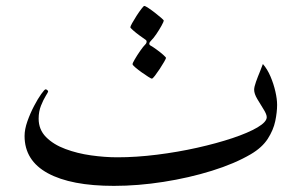

<svg xmlns="http://www.w3.org/2000/svg" viewBox="-20 -585 997 633"><path d="M893.6 -239.3Q893.6 -215.3 887.5 -185.8Q881.3 -156.2 862.8 -127.4Q844.2 -98.6 807.1 -76.7Q753.9 -45.4 678.5 -22Q603 1.5 519 14.6Q435.1 27.8 355.5 27.8Q214.4 27.8 137.7 -13.9Q61 -55.7 61 -136.7Q61 -158.7 70.3 -185.1Q79.6 -211.4 92.3 -235.6Q105 -259.8 116 -275.1Q127 -290.5 130.4 -290.5Q132.8 -290.5 135.7 -288.1Q138.7 -285.6 138.7 -283.2Q138.7 -281.7 130.9 -269Q123 -256.3 115.2 -236.8Q107.4 -217.3 107.4 -193.8Q107.4 -157.7 131.8 -133.1Q156.2 -108.4 195.6 -93.8Q234.9 -79.1 280 -72.8Q325.2 -66.4 366.7 -66.4Q429.2 -66.4 497.6 -75Q565.9 -83.5 630.1 -97.9Q694.3 -112.3 746.3 -129.6Q798.3 -147 828.9 -165Q859.4 -183.1 859.4 -198.7Q859.4 -208 849.1 -224.4Q838.9 -240.7 828.4 -258.3Q817.9 -275.9 817.9 -289.1Q817.9 -298.3 824 -315.4Q830.1 -332.5 837.2 -349.4Q844.2 -366.2 846.7 -374Q861.3 -357.4 871.8 -332.8Q882.3 -308.1 887.9 -283.2Q893.6 -258.3 893.6 -239.3ZM527.3 -394Q527.3 -392.1 521.2 -381.3Q515.1 -370.6 506.6 -357.7Q498 -344.7 490.7 -335.2Q483.4 -325.7 480.5 -325.7Q478.5 -325.7 468.5 -332Q458.5 -338.4 446.5 -346.9Q434.6 -355.5 425.8 -363Q417 -370.6 417 -373.5Q417 -377 424.6 -389.9Q432.1 -402.8 442.1 -417.2Q452.1 -431.6 459.5 -439Q463.4 -442.9 463.4 -448.2Q463.4 -451.7 460.4 -453.6Q451.7 -459.5 439.7 -468.3Q427.7 -477.1 418.7 -485.1Q409.7 -493.2 409.7 -495.1Q409.7 -498 415.8 -509Q421.9 -520 430.4 -533.2Q439 -546.4 446.3 -555.9Q453.6 -565.4 455.6 -565.4Q459 -565.4 469.2 -558.6Q479.5 -551.8 491.2 -542.7Q502.9 -533.7 511.5 -526.1Q520 -518.6 520 -517.1Q520 -514.2 512.7 -500.7Q505.4 -487.3 495.6 -472.9Q485.8 -458.5 479 -452.1Q477.5 -450.2 474.9 -447.3Q472.2 -444.3 472.2 -440.9Q472.2 -437.5 475.1 -435.5Q483.9 -430.7 496.3 -421.6Q508.8 -412.6 518.1 -404.3Q527.3 -396 527.3 -394Z"/></svg>

Font: Scheherazade New Rohingya
Style: Regular
Weight: 400
Designer: SIL International
Foundry: SIL International
Version: Version 3.000 ; LngRng